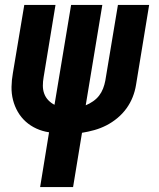

<svg xmlns="http://www.w3.org/2000/svg" viewBox="-20 -540 640 775"><path d="M142 215 178 -6Q151 -10 127 -21Q103 -32 84 -49Q65 -66 52 -88.5Q39 -111 32.5 -136.5Q26 -162 26.5 -189.5Q27 -217 32 -245L78 -520H204L156 -228Q153 -211 153 -194Q153 -177 158.5 -162Q164 -147 175 -135.5Q186 -124 200 -117L267 -520H393L326 -115Q341 -121 355.5 -131Q370 -141 380 -154Q390 -167 396 -182.5Q402 -198 405 -214L456 -520H582L529 -197Q525 -172 515.5 -148Q506 -124 490.5 -102.5Q475 -81 454 -63.5Q433 -46 409.5 -34Q386 -22 361 -15Q336 -8 311 -4L275 215Z"/></svg>

Font: Iosevka SS04 XBd Ex
Style: Italic
Weight: 800
Width: 7
Italic angle: -9°
Monospace: yes
Designer: Belleve Invis
Foundry: Belleve Invis
Version: Version 19.0.0; ttfautohint (v1.8.4)